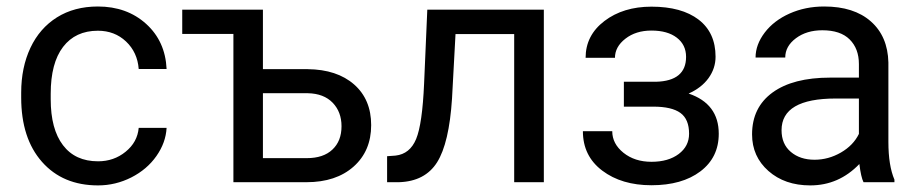

<svg xmlns="http://www.w3.org/2000/svg" viewBox="-20 -558 2814 588"><path d="M280.3 -64C233.7 -64 197.9 -80.4 172.9 -113.3C147.8 -146.2 135.3 -193 135.3 -253.9V-271C135.3 -333.5 147.9 -381.3 173.1 -414.3C198.3 -447.3 233.9 -463.9 279.8 -463.9C314 -463.9 342.7 -452.9 366 -430.9C389.2 -408.9 402.2 -380.9 404.8 -346.7H490.2C487.6 -403.3 466.7 -449.4 427.5 -484.9C388.3 -520.3 339 -538.1 279.8 -538.1C231.6 -538.1 189.9 -527 154.5 -504.9C119.2 -482.7 92.1 -451.7 73.2 -411.6C54.4 -371.6 44.9 -325.8 44.9 -274.4V-259.3C44.9 -175.9 66.2 -110.3 108.6 -62.3C151.1 -14.2 208.3 9.8 280.3 9.8C316.1 9.8 350 1.6 382.1 -14.6C414.1 -30.9 439.8 -52.7 459 -80.1C478.2 -107.4 488.6 -136.2 490.2 -166.5H404.8C402.2 -137.2 388.8 -112.8 364.7 -93.3C340.7 -73.7 312.5 -64 280.3 -64Z M538.1 -528.3V-454.1H694.8V0H918.5C979 0 1027.2 -16 1063 -47.9C1098.8 -79.8 1116.7 -122.1 1116.7 -174.8C1116.7 -227.2 1099.3 -268.7 1064.5 -299.3C1029.6 -329.9 982.3 -345.5 922.4 -346.2H785.2V-528.3ZM785.2 -272.5H922.9C955.4 -271.8 980.7 -262.1 998.8 -243.4C1016.8 -224.7 1025.9 -200.7 1025.9 -171.4C1025.9 -141.1 1016.6 -117.3 998 -99.9C979.5 -82.4 953.3 -73.7 919.4 -73.7H785.2Z M1645.5 -528.3H1288.6L1278.8 -302.2C1275.2 -219.6 1267.1 -162.9 1254.4 -132.3C1241.7 -101.7 1220.7 -84.8 1191.4 -81.5L1165.5 -79.6V0H1201.7C1255 -1.6 1294 -22 1318.6 -61C1343.2 -100.1 1358.4 -165 1364.3 -255.9L1375 -453.6H1554.7V0H1645.5Z M2081.1 -383.8C2081.1 -334.6 2050.3 -309.2 1988.8 -307.6H1890.6V-231.4H1981C2018.4 -231.4 2046 -225 2063.7 -212.2C2081.5 -199.3 2090.3 -178.1 2090.3 -148.4C2090.3 -123 2079.8 -102.4 2058.6 -86.4C2037.4 -70.5 2009.6 -62.5 1975.1 -62.5C1940.9 -62.5 1912.4 -71.7 1889.4 -90.1C1866.5 -108.5 1855 -130.5 1855 -156.2H1765.1C1765.1 -105.5 1784.9 -65.2 1824.5 -35.4C1864 -5.6 1914.2 9.3 1975.1 9.3C2037.6 9.3 2087.6 -4.9 2125 -33.2C2162.4 -61.5 2181.2 -99.9 2181.2 -148.4C2181.2 -209.6 2150.4 -250.7 2088.9 -271.5C2115.2 -283.2 2135.6 -299 2149.9 -318.8C2164.2 -338.7 2171.4 -360.5 2171.4 -384.3C2171.4 -433.4 2154.1 -471.3 2119.6 -497.8C2085.1 -524.3 2036.9 -537.6 1975.1 -537.6C1917.5 -537.6 1869.5 -522.9 1831.1 -493.7C1792.6 -464.4 1773.4 -426.8 1773.4 -380.9H1863.3C1863.3 -403.3 1873.9 -422.9 1895.3 -439.5C1916.6 -456.1 1943.2 -464.4 1975.1 -464.4C2008 -464.4 2033.9 -457.1 2052.7 -442.6C2071.6 -428.1 2081.1 -408.5 2081.1 -383.8Z M2624.5 0H2719.2V-7.8C2706.9 -36.5 2700.7 -75 2700.7 -123.5V-366.7C2699.4 -420.1 2681.5 -462 2647 -492.4C2612.5 -522.9 2564.8 -538.1 2503.9 -538.1C2465.5 -538.1 2430.3 -530.9 2398.2 -516.6C2366.1 -502.3 2340.7 -482.8 2322 -458.3C2303.3 -433.7 2293.9 -408.2 2293.9 -381.8H2384.8C2384.8 -404.9 2395.7 -424.6 2417.5 -440.9C2439.3 -457.2 2466.3 -465.3 2498.5 -465.3C2535.3 -465.3 2563.2 -456 2582 -437.3C2600.9 -418.5 2610.4 -393.4 2610.4 -361.8V-320.3H2522.5C2446.6 -320.3 2387.8 -305.1 2345.9 -274.7C2304.1 -244.2 2283.2 -201.5 2283.2 -146.5C2283.2 -101.2 2299.9 -63.9 2333.3 -34.4C2366.6 -5 2409.3 9.8 2461.4 9.8C2519.7 9.8 2569.8 -12 2611.8 -55.7C2615.1 -29 2619.3 -10.4 2624.5 0ZM2474.6 -68.8C2445 -68.8 2420.7 -76.8 2401.9 -92.8C2383 -108.7 2373.5 -130.9 2373.5 -159.2C2373.5 -224 2428.9 -256.3 2539.6 -256.3H2610.4V-147.9C2599 -124.5 2580.6 -105.5 2555.2 -90.8C2529.8 -76.2 2502.9 -68.8 2474.6 -68.8Z"/></svg>

Font: Roboto1
Style: rg
Weight: 400
Designer: Google
Version: Version 2.137; 2017